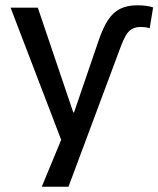

<svg xmlns="http://www.w3.org/2000/svg" viewBox="-20 -526 599 726"><path d="M353 -373Q369 -420 388 -449.5Q407 -479 434 -492.5Q461 -506 499 -506Q517 -506 532 -504Q547 -502 559 -498L546 -419Q538 -422 529.5 -423Q521 -424 512 -424Q492 -424 478.5 -416Q465 -408 455.5 -391.5Q446 -375 436 -348L239 180H138L227 -35L226 41L20 -497H123L257 -101H260Z"/></svg>

Font: Nunito Sans 7pt SemiCondensed Medium
Style: Regular
Weight: 500
Width: 4
Designer: Vernon Adams
Foundry: Vernon Adams
Version: Version 3.101;gftools[0.9.27]